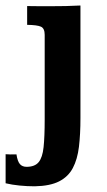

<svg xmlns="http://www.w3.org/2000/svg" viewBox="-63 -463 382 684"><path d="M60.5 200.7Q33.7 200.7 6.6 198Q-20.5 195.3 -43 189.9V86.4Q-37.6 86.9 -25.6 87.2Q-13.7 87.4 -4.4 86.9Q-0.5 112.3 8.1 121.8Q16.6 131.3 31.7 131.3Q61 131.3 74.7 114.7Q88.4 98.1 92.3 61Q96.2 23.9 96.2 -36.6V-338.9Q96.2 -361.8 83 -367.9Q69.8 -374 33.7 -374.5Q33.7 -391.6 33.7 -408.2Q33.7 -424.8 33.7 -441.4Q57.1 -440.9 78.1 -440.9Q99.1 -440.9 119.6 -440.9Q145.5 -440.9 171.4 -441.4Q197.3 -441.9 223.6 -443.4V-42.5Q223.6 14.6 218.3 59.6Q212.9 104.5 196.5 135.5Q180.2 166.5 147.7 183.1Q115.2 199.7 60.5 200.7Z"/></svg>

Font: Kameron SemiBold
Style: Regular
Weight: 600
Designer: Vernon Adams
Foundry: Vernon Adams
Version: Version 1.100